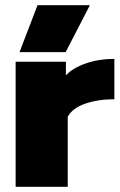

<svg xmlns="http://www.w3.org/2000/svg" viewBox="-20 -717 459 737"><path d="M124 -697H325L232 -517H55ZM40 -480H233V-428Q261 -457 310.5 -474Q360 -491 419 -491V-336Q356 -336 307 -319Q258 -302 240 -269V0H40Z"/></svg>

Font: Prompt ExtraBold
Style: Regular
Weight: 800
Designer: Katatrad Team
Foundry: CadsonDemak
Version: Version 1.001